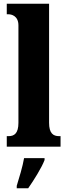

<svg xmlns="http://www.w3.org/2000/svg" viewBox="-20 -780 359 1021"><path d="M16 0H302V-56H294C263 -56 241 -71 241 -127V-760H16V-704H26C39 -704 78 -697 78 -645V-127C78 -71 56 -56 26 -56H16ZM69 208V221H130C160 178 201 113 217 71V61H108C101 104 81 169 69 208Z"/></svg>

Font: Noto Serif Myanmar ExtraCondensed Black
Style: Regular
Weight: 900
Width: 2
Designer: Ben Mitchell and the Monotype Design Team
Foundry: Monotype Imaging Inc.
Version: Version 2.106